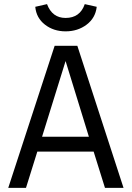

<svg xmlns="http://www.w3.org/2000/svg" viewBox="-20 -911 640 931"><path d="M298 -759Q240 -759 198 -791.5Q156 -824 151 -878L208 -891Q233 -824 298 -824Q368 -824 391 -891L449 -878Q443 -824 400 -791.5Q357 -759 298 -759ZM434 -176H161L106 0H20L245 -689H355L579 0H489ZM184 -248H411L298 -615Z"/></svg>

Font: Fira Mono
Style: Regular
Weight: 400
Designer: Carrois Corporate & Edenspiekermann AG
Foundry: Carrois Corporate GbR & Edenspiekermann AG
Version: Version 3.206;PS 003.206;hotconv 1.0.70;makeotf.lib2.5.58329